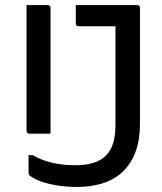

<svg xmlns="http://www.w3.org/2000/svg" viewBox="-20 -720 640 760"><path d="M85 -700Q106 -700 127 -700Q148 -700 169 -700Q174 -700 177 -697Q180 -694 180 -689Q180 -627 180 -564.5Q180 -502 180 -440Q180 -378 180 -315.5Q180 -253 180 -191Q159 -191 138 -191Q117 -191 96 -191Q91 -191 88 -194Q85 -197 85 -202Q85 -268 85 -334Q85 -400 85 -466Q85 -532 85 -598Q85 -624 85 -649Q85 -674 85 -700ZM280 -66Q319 -66 349 -75Q379 -84 398 -103Q412 -117 420.5 -134.5Q429 -152 433 -174.5Q437 -197 437 -224Q437 -275 437 -326.5Q437 -378 437 -430Q437 -482 437 -536Q437 -590 437 -645L452 -605L424 -633L467 -616Q443 -616 421 -616Q399 -616 378.5 -616Q358 -616 336.5 -616Q315 -616 291 -616Q286 -616 283 -619Q280 -622 280 -627Q280 -646 280 -663.5Q280 -681 280 -700Q323 -700 362.5 -700Q402 -700 441 -700Q480 -700 523 -700Q527 -700 529 -698.5Q531 -697 532.5 -695Q534 -693 534 -689Q534 -631 534 -573.5Q534 -516 534 -458.5Q534 -401 534 -343.5Q534 -286 534 -227Q534 -168 517.5 -122Q501 -76 469.5 -44Q438 -12 391 4Q344 20 284 20Q244 20 206.5 14Q169 8 140.5 -2.5Q112 -13 98 -25Q95 -27 94 -29.5Q93 -32 93 -37Q93 -54 93 -70.5Q93 -87 93 -106H109Q144 -86 185 -76Q226 -66 280 -66Z"/></svg>

Font: RecMonoLinear Nerd Font Mono
Style: Regular
Weight: 400
Monospace: yes
Version: Version 1.085; ttfautohint (v1.8.4.7-5d5b);Nerd Fonts 3.2.1